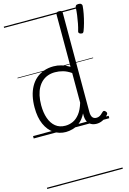

<svg xmlns="http://www.w3.org/2000/svg" viewBox="-191 -1037 1037 1543"><g transform="rotate(-15 328.0 -265.5)"><path d="M265 17Q210 17 166 -12Q122 -41 96.5 -98Q71 -155 71 -238Q71 -288 80.5 -331Q90 -374 109 -408.5Q128 -443 156 -467.5Q184 -492 221 -505.5Q258 -519 303 -519Q336 -519 368.5 -509.5Q401 -500 435 -480V-916Q435 -926 441.5 -930.5Q448 -935 461 -935Q475 -935 481 -930.5Q487 -926 487 -916V-91Q487 -60 498 -45Q509 -30 531 -30Q541 -30 551 -33.5Q561 -37 570.5 -45Q580 -53 590 -63Q596 -69 602.5 -68Q609 -67 615 -60Q621 -54 622.5 -47.5Q624 -41 619 -34Q608 -19 592 -7.5Q576 4 558 10.5Q540 17 522 17Q493 17 473.5 5.5Q454 -6 444.5 -26.5Q435 -47 435 -75Q435 -79 435 -83.5Q435 -88 435 -92Q412 -47 382.5 -23.5Q353 0 322.5 8.5Q292 17 265 17ZM127 -242Q127 -180 143.5 -133Q160 -86 192.5 -59.5Q225 -33 274 -33Q306 -33 336.5 -46.5Q367 -60 392.5 -92.5Q418 -125 435 -181V-428Q400 -452 367.5 -461Q335 -470 302 -470Q270 -470 243 -460.5Q216 -451 194.5 -432Q173 -413 158 -385.5Q143 -358 135 -322Q127 -286 127 -242ZM582 -717Q571 -721 568 -727.5Q565 -734 569 -744Q576 -767 582.5 -800Q589 -833 593.5 -867.5Q598 -902 599 -929Q599 -938 605 -944.5Q611 -951 626 -951Q642 -951 649 -944.5Q656 -938 656 -929Q654 -900 647 -863Q640 -826 630 -790Q620 -754 610 -729Q607 -721 601.5 -717Q596 -713 582 -717ZM0 410H629V420H0ZM0 -20H629V0H0ZM0 -505H629V-500H0ZM0 -930H629V-920H0Z"/></g></svg>

Font: Playwrite DE Grund Guides
Style: Regular
Weight: 400
Designer: Veronika Burian, José Scaglione
Foundry: TypeTogether
Version: Version 1.003